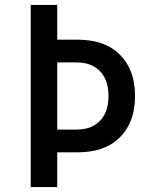

<svg xmlns="http://www.w3.org/2000/svg" viewBox="-20 -755 640 775"><path d="M104 0V-735H211V-595H289Q320 -595 351 -590Q382 -585 410 -572Q438 -559 461 -537Q484 -515 498.5 -487.5Q513 -460 519 -429.5Q525 -399 525 -368Q525 -336 519 -305.5Q513 -275 498.5 -247.5Q484 -220 461 -198Q438 -176 410 -163Q382 -150 351 -145Q320 -140 289 -140H211V0ZM289 -232Q307 -232 324.5 -235.5Q342 -239 357.5 -247.5Q373 -256 385 -269Q397 -282 404.5 -298Q412 -314 415 -332Q418 -350 418 -368Q418 -385 415 -403Q412 -421 404.5 -437Q397 -453 385 -466Q373 -479 357.5 -487.5Q342 -496 324.5 -499.5Q307 -503 289 -503H211V-232Z"/></svg>

Font: Iosevka Curly SmBdEx
Style: Regular
Weight: 600
Width: 7
Monospace: yes
Designer: Belleve Invis
Foundry: Belleve Invis
Version: Version 11.1.0; ttfautohint (v1.8.3)